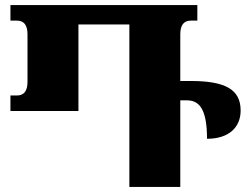

<svg xmlns="http://www.w3.org/2000/svg" viewBox="-20 -734 977 754"><path d="M728 -416H688V-599C688 -636 702 -653 730 -653H755V-714H21V-653H46C74 -653 88 -636 88 -599V-413C88 -376 74 -359 46 -359H21V-298H288V-638H488V0H688V-340H713C759 -340 793 -312 793 -189C880 -189 925 -235 925 -300C925 -384 863 -416 728 -416Z"/></svg>

Font: Noto Serif Georgian Black
Style: Regular
Weight: 900
Designer: Monotype Design Team, Akaki Razmadze
Foundry: Google LLC
Version: Version 2.003